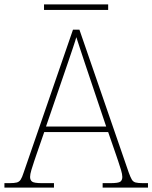

<svg xmlns="http://www.w3.org/2000/svg" viewBox="-24 -848 689 868"><path d="M-4 0V-20H18Q41 -20 52 -23Q63 -26 69.5 -36Q76 -46 83 -68L306 -714H335L558 -68Q566 -46 572 -36Q578 -26 589 -23Q600 -20 623 -20H645V0H440V-20H474Q512 -20 520.5 -27Q529 -34 529 -48Q529 -60 523 -80Q517 -100 510.5 -119Q504 -138 501 -147L465 -251H176L140 -147Q137 -138 130.5 -119Q124 -100 118 -80Q112 -60 112 -48Q112 -34 121 -27Q130 -20 167 -20H220V0ZM184 -276H456L379 -505Q370 -532 359 -564.5Q348 -597 338 -628Q328 -659 321 -680Q317 -665 306.5 -634Q296 -603 285 -570.5Q274 -538 266 -515ZM175 -803V-828H465V-803Z"/></svg>

Font: Noto Serif Lao Thin
Style: Regular
Weight: 250
Designer: Monotype Design Team
Foundry: Monotype Imaging Inc.
Version: Version 2.003